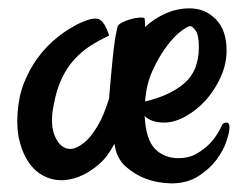

<svg xmlns="http://www.w3.org/2000/svg" viewBox="-20 -422 586 453"><path d="M383.8 10.7Q349.6 9.8 322.3 -1Q298.8 -9.8 276.9 -28.8Q254.9 -47.9 250 -83Q234.4 -52.7 214.8 -35.6Q195.3 -18.6 176.8 -9.8Q155.3 1 132.8 2.9Q108.4 4.9 86.4 -5.4Q64.5 -15.6 49.3 -36.6Q34.2 -57.6 26.4 -87.9Q18.6 -118.2 21.5 -156.2Q24.4 -196.3 37.1 -227.5Q49.8 -258.8 67.4 -283.2Q85 -307.6 104.5 -324.7Q124 -341.8 142.1 -353Q160.2 -364.3 173.3 -369.6Q186.5 -375 190.4 -376Q201.2 -378.9 209 -377.9Q216.8 -377 222.7 -369.1Q224.6 -366.2 227.5 -362.3Q229.5 -358.4 232.4 -352.1Q235.4 -345.7 237.3 -337.9Q213.9 -327.1 193.4 -314Q172.9 -300.8 155.8 -282.2Q138.7 -263.7 126 -237.3Q113.3 -210.9 106.4 -172.9Q96.7 -125 111.8 -95.7Q127 -66.4 153.3 -71.3Q168.9 -76.2 183.6 -89.8Q196.3 -101.6 210.4 -125Q224.6 -148.4 237.3 -189.5Q242.2 -248 245.6 -281.7Q249 -315.4 252 -333Q255.9 -353.5 257.8 -360.4Q260.7 -365.2 269.5 -369.6Q278.3 -374 289.1 -377Q299.8 -379.9 308.6 -380.4Q317.4 -380.9 320.3 -379.9Q322.3 -378.9 322.3 -358.4Q344.7 -378.9 371.6 -390.6Q398.4 -402.3 427.7 -402.3Q463.9 -402.3 489.3 -376.5Q514.6 -350.6 514.6 -302.7Q514.6 -271.5 501 -240.7Q487.3 -210 465.8 -186Q444.3 -162.1 418 -147.5Q391.6 -132.8 367.2 -132.8Q336.9 -132.8 321.3 -148.4Q324.2 -92.8 345.7 -70.8Q367.2 -48.8 401.4 -48.8Q424.8 -48.8 442.4 -58.6Q460 -68.4 472.7 -81.1Q485.4 -93.8 493.2 -106.9Q501 -120.1 503.9 -127Q506.8 -132.8 514.2 -132.8Q521.5 -132.8 521.5 -121.1Q521.5 -110.4 514.2 -88.4Q506.8 -66.4 490.2 -44.4Q473.6 -22.5 447.3 -5.9Q420.9 10.7 383.8 10.7ZM322.3 -182.6Q380.9 -196.3 415 -225.6Q449.2 -254.9 449.2 -311.5Q449.2 -339.8 441.4 -350.1Q433.6 -360.4 428.7 -360.4Q422.9 -360.4 406.7 -348.1Q390.6 -335.9 373 -312.5Q355.5 -289.1 340.3 -256.3Q325.2 -223.6 322.3 -182.6Z"/></svg>

Font: BKP Parklife Text
Style: Regular
Weight: 400
Designer: Font Diner, Inc.; LA MECHKY PLUS GmbH
Foundry: Font Diner, Inc.; LA MECHKY PLUS GmbH
Version: Version 1.007